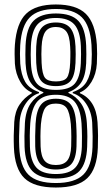

<svg xmlns="http://www.w3.org/2000/svg" viewBox="-20 -829 500 858"><path d="M229.7 9Q132.3 9 89 -33Q45.7 -75 42.1 -171Q41.1 -196.5 41.4 -223.3Q41.8 -250 43.7 -284.1Q46.7 -330.5 67.5 -361.6Q88.4 -392.7 122.2 -412.5V-415.9Q91.2 -428.3 70.5 -463.7Q49.8 -499.2 46.5 -544.3Q45.3 -563.4 45.3 -587Q45.2 -610.7 46.5 -628.8Q53.9 -726.6 97 -767.8Q140.1 -809 229.7 -809Q321.2 -809 363.7 -767.1Q406.2 -725.1 412.8 -629Q414 -610.2 414 -588.9Q414 -567.7 412.8 -544.1Q409.9 -498.1 388.8 -463Q367.6 -428 337.1 -415.9V-412.5Q371.8 -398 392.1 -365.6Q412.4 -333.1 415.8 -283.1Q417.8 -249.1 418.1 -222.2Q418.3 -195.3 417.2 -169.4Q413.7 -74.7 370.2 -32.9Q326.6 9 229.7 9ZM229.7 -51.3Q289.9 -51.3 316.6 -80.1Q343.4 -108.8 345.8 -174Q346.5 -194.4 346.3 -220.1Q346.1 -245.7 344.3 -277.6Q339 -345.6 312.5 -375.6Q286 -405.5 229.7 -405.5Q173.9 -405.5 147.2 -375.8Q120.6 -346.2 115.2 -277.7Q113.3 -247.5 113 -222.8Q112.7 -198 113.7 -173.8Q116.1 -110.5 141.9 -80.9Q167.8 -51.3 229.7 -51.3ZM229.7 -71.5Q183.2 -71.5 161.3 -95.2Q139.4 -118.9 137.4 -175.2Q136.7 -193.9 137.2 -221Q137.6 -248.1 138.9 -275.9Q142.2 -335.8 163.5 -361.8Q184.8 -387.8 229.7 -387.8Q276.7 -387.8 297 -360.8Q317.3 -333.7 320.4 -275.9Q322.2 -245.8 322.4 -220.8Q322.7 -195.7 321.9 -175.2Q319.8 -119.5 298.5 -95.5Q277.1 -71.5 229.7 -71.5ZM229.7 -91.6Q264.3 -91.6 280.3 -111.1Q296.3 -130.6 298.1 -175.8Q298.8 -190.9 298.7 -218.1Q298.6 -245.2 296.6 -274.3Q291.6 -327.5 277.4 -346.8Q263.2 -366.1 229.7 -366.1Q196.3 -366.1 182.2 -346.8Q168.1 -327.5 162.8 -274.2Q160.9 -246.6 160.7 -220.2Q160.6 -193.8 161.4 -174.3Q163.2 -130.4 179.1 -111Q195 -91.6 229.7 -91.6ZM229.7 -11.1Q313.8 -11.1 352 -48.2Q390.2 -85.2 393.4 -171.9Q394.3 -193.2 394 -219.6Q393.8 -245.9 392 -281.1Q388.9 -329.5 365 -365.4Q341.2 -401.2 305.1 -412.5V-417.5Q348.5 -432.1 366.9 -463.5Q385.2 -494.9 388.9 -544.3Q390.3 -566.1 390.3 -586.1Q390.3 -606.2 388.9 -628Q383 -714.8 345.5 -751.9Q308 -788.9 229.7 -788.9Q150.6 -788.9 113.4 -751.6Q76.2 -714.4 70.4 -627.1Q69.2 -608.5 69.2 -588.9Q69.2 -569.3 70.5 -545Q74.2 -495.2 92.4 -463.7Q110.7 -432.3 154.2 -417.5V-412.5Q118.3 -401.1 94.5 -365.4Q70.6 -329.8 67.5 -281.8Q65.6 -245.3 65.3 -220.4Q65 -195.5 66 -172.2Q69.3 -86.2 106.9 -48.7Q144.6 -11.1 229.7 -11.1ZM229.7 -31.2Q157.8 -31.2 125.2 -64Q92.6 -96.8 89.8 -173.1Q88.9 -195.9 89.2 -221.1Q89.5 -246.3 91.3 -278.9Q94.9 -334.9 117.6 -367.2Q140.3 -399.4 173.7 -413.7V-417.1Q138.4 -429.5 117.8 -458.9Q97.3 -488.4 94.2 -546Q93.3 -565.7 93.4 -585.6Q93.4 -605.6 94.2 -625.3Q97.8 -704.9 130.7 -736.8Q163.6 -768.8 229.7 -768.8Q299.6 -768.8 330.6 -735.2Q361.7 -701.7 365.1 -625.3Q365.9 -604.4 365.9 -586.2Q366 -568 365.1 -546Q362.2 -488.9 342.1 -459.4Q321.9 -429.9 285.8 -417.1V-413.7Q318.8 -399.6 341.6 -367.5Q364.4 -335.4 368.1 -279.6Q370.5 -241.1 370.4 -218.5Q370.4 -195.8 369.5 -172.9Q366.7 -98.8 335.2 -65Q303.7 -31.2 229.7 -31.2ZM229.7 -427.3Q290.3 -427.3 314.2 -455.3Q338.1 -483.4 341.2 -546.8Q342.3 -569 342.2 -586.4Q342.2 -603.8 341.4 -623.1Q338.3 -690.4 312.3 -719.5Q286.3 -748.7 229.7 -748.7Q173 -748.7 147.2 -719.6Q121.4 -690.6 118.1 -623.5Q117.1 -601.8 117.2 -585.4Q117.3 -569 118.2 -546.8Q121.3 -481.6 145.9 -454.4Q170.6 -427.3 229.7 -427.3ZM229.7 -444.2Q184.2 -444.2 164.4 -467.1Q144.7 -490.1 141.9 -547.9Q141.1 -567.8 141.2 -586.8Q141.3 -605.9 141.9 -621.6Q144.7 -679.1 165.1 -703.8Q185.5 -728.5 229.7 -728.5Q273.9 -728.5 294.3 -703.7Q314.6 -678.9 317.4 -621.9Q318.2 -603.2 318.3 -587Q318.5 -570.7 317.4 -547.5Q314.7 -490.1 295 -467.1Q275.3 -444.2 229.7 -444.2ZM229.7 -465.1Q266.5 -465.1 278.9 -481.7Q291.3 -498.3 293.6 -548.9Q294.2 -563.2 294.4 -574.9Q294.6 -586.5 294.5 -597.4Q294.3 -608.2 293.6 -619.9Q291.2 -670.7 275.3 -689.6Q259.3 -708.4 229.7 -708.4Q198.1 -708.4 183.2 -688.1Q168.3 -667.8 165.9 -621Q165.1 -602.9 164.9 -587.1Q164.8 -571.2 165.9 -547.6Q168.4 -497.9 180.9 -481.5Q193.4 -465.1 229.7 -465.1Z"/></svg>

Font: Big Shoulders Inline Display SC Thin
Style: Regular
Weight: 100
Designer: Patric King
Foundry: XO Type Co
Version: Version 2.002